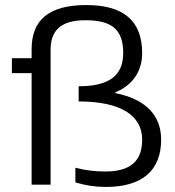

<svg xmlns="http://www.w3.org/2000/svg" viewBox="-20 -730 692 759"><path d="M318 -650C425 -650 467 -611 467 -520C467 -431 411 -389 291 -389V-329C455 -329 542 -275 542 -178C542 -98 501 -52 396 -52C355 -52 315 -57 278 -67V-9C318 3 355 9 399 9C542 9 617 -56 617 -178C617 -271 560 -337 436 -362V-365C506 -394 542 -450 542 -520C542 -650 466 -710 321 -710C171 -710 105 -649 105 -536V-500H27V-441H105V0H180V-532C180 -605 215 -650 318 -650Z"/></svg>

Font: LT Wave Light
Style: Regular
Weight: 300
Designer: Daniel Lyons
Version: Version 2.5 (Glyphs App)